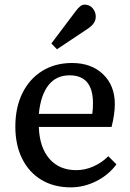

<svg xmlns="http://www.w3.org/2000/svg" viewBox="-20 -792 559 826"><path d="M285 14Q212 14 158.5 -18Q105 -50 75.5 -109Q46 -168 46 -247Q46 -330 76.5 -391.5Q107 -453 162 -487Q217 -521 290 -521Q373 -521 423.5 -472.5Q474 -424 474 -344Q474 -302 460 -246H147Q150 -158 192.5 -109Q235 -60 308 -60Q346 -60 382 -76Q418 -92 446 -120L481 -85Q447 -39 394 -12.5Q341 14 285 14ZM147 -302H377Q380 -322 380 -348Q380 -468 279 -468Q222 -468 188.5 -425.5Q155 -383 147 -302ZM225 -580 201 -605 305 -743Q316 -758 325 -765Q334 -772 344 -772Q366 -772 379 -756Q392 -740 392 -721Q392 -705 383 -692Q374 -679 357 -668Z"/></svg>

Font: Literata 12pt
Style: Regular
Weight: 400
Designer: Latin by Veronika Burian and Jose Scaglione. Greek by Irene Vlachou. Cyrillic by Vera Evstafieva.
Foundry: TypeTogether
Version: Version 3.002